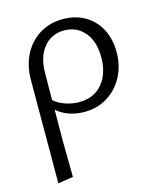

<svg xmlns="http://www.w3.org/2000/svg" viewBox="-108 -501 723 868"><g transform="rotate(-15 253.5 -67.0)"><path d="M58 -193Q58 -262 85.5 -314Q113 -366 160.5 -394.5Q208 -423 268 -423Q326 -423 371 -397Q416 -371 440.5 -324Q465 -277 465 -216Q465 -153 438 -102Q411 -51 363.5 -21.5Q316 8 256 8Q218 8 184.5 -3.5Q151 -15 127 -37L126 98Q126 152 128 278L57 289Q58 125 58 -193ZM244 -41Q313 -41 352.5 -88Q392 -135 392 -212Q392 -286 355.5 -329Q319 -372 260 -372Q201 -372 164.5 -327.5Q128 -283 128 -206L127 -82Q147 -63 179.5 -52Q212 -41 244 -41Z"/></g></svg>

Font: LXGW Bright GB
Style: Regular
Weight: 400
Designer: Christian Thalmann (Catharsis Fonts)
Foundry: LXGW / Christian Thalmann (Catharsis Fonts) / Fontworks Inc.
Version: Version 5.510